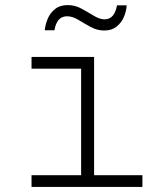

<svg xmlns="http://www.w3.org/2000/svg" viewBox="-20 -735 640 755"><path d="M299 0V-465H104V-511H350V0ZM104 0V-46H540V0ZM156 -616Q158 -638 167.5 -661Q177 -684 196.5 -699.5Q216 -715 246 -715Q275 -715 300.5 -701Q326 -687 349 -673Q372 -659 391 -659Q412 -659 424 -674Q436 -689 440 -714H478Q477 -691 467 -668Q457 -645 438 -630Q419 -615 390 -615Q362 -615 336.5 -629Q311 -643 288 -657Q265 -671 244 -671Q222 -671 210 -656Q198 -641 194 -616Z"/></svg>

Font: Chivo Mono Thin
Style: Regular
Weight: 250
Designer: Hector Gatti
Foundry: Omnibus-Type
Version: Version 1.008